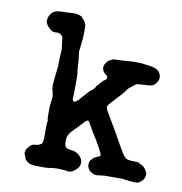

<svg xmlns="http://www.w3.org/2000/svg" viewBox="-71 -636 688 725"><g transform="rotate(10 273.5 -273.5)"><path d="M321 -43 328 -48Q329 -48 331 -49Q333 -50 334.5 -50.5Q336 -51 336.5 -51.5Q337 -52 339.5 -53Q342 -54 342 -54.5Q342 -55 344.5 -55Q347 -55 347 -60Q347 -65 341.5 -74.5Q336 -84 333 -90.5Q330 -97 324 -106.5Q318 -116 316 -120Q314 -124 310.5 -128.5Q307 -133 300 -145.5Q293 -158 289.5 -164Q286 -170 283.5 -174Q281 -178 280 -179Q279 -180 277 -180Q272 -180 257 -163Q242 -146 237.5 -142.5Q233 -139 230.5 -135.5Q228 -132 224.5 -129Q221 -126 219 -122.5Q217 -119 214 -115Q208 -107 208 -89.5Q208 -72 214 -66Q220 -60 235.5 -59Q251 -58 262 -49Q283 -33 279 -12Q277 -1 268 7Q256 19 246.5 21Q237 23 235.5 22Q234 21 227.5 20.5Q221 20 209 19Q197 18 185.5 19Q174 20 169.5 20.5Q165 21 164 22Q163 23 132 23Q91 23 86 17Q86 17 79 12.5Q72 8 70.5 2.5Q69 -3 65.5 -10Q62 -17 64 -25.5Q66 -34 67 -34Q68 -34 70.5 -38Q73 -42 75.5 -44.5Q78 -47 78 -48L88 -54L109 -57Q113 -59 113 -59.5Q113 -60 116 -61Q126 -63 126 -87.5Q126 -112 126 -124Q126 -144 127 -146Q128 -148 128 -153L127 -159Q125 -158 126 -211L127 -216L129 -234Q131 -249 129.5 -252Q128 -255 127.5 -261Q127 -267 127 -267Q120 -271 127 -329L130 -355Q131 -357 131 -378Q131 -399 132.5 -413Q134 -427 132 -438.5Q130 -450 129.5 -457Q129 -464 128.5 -465Q128 -466 128 -471Q128 -476 120 -482Q112 -488 105 -487Q88 -484 77 -495Q59 -511 59 -524.5Q59 -538 67.5 -550Q76 -562 87 -565Q98 -568 115.5 -568Q133 -568 139 -569Q167 -571 177 -566.5Q187 -562 187 -561Q187 -560 192 -555Q204 -544 205 -531Q206 -518 205.5 -499Q205 -480 204.5 -479.5Q204 -479 203.5 -471.5Q203 -464 202 -454.5Q201 -445 199 -431Q204 -394 204.5 -374.5Q205 -355 208 -346V-303Q208 -260 207 -257Q206 -251 208 -246Q210 -241 213.5 -241Q217 -241 221 -244.5Q225 -248 227 -248.5Q229 -249 230.5 -252Q232 -255 246 -270Q266 -293 271 -296Q272 -295 278 -301.5Q284 -308 286 -312L284 -311Q288 -316 299.5 -328.5Q311 -341 311.5 -341Q312 -341 311 -340H312Q325 -349 320 -356.5Q315 -364 313 -362Q313 -363 312 -364Q301 -371 299 -388Q302 -402 303 -401Q312 -415 314 -415L317 -417Q317 -417 318 -417.5Q319 -418 324 -420.5Q329 -423 329.5 -423.5Q330 -424 333 -424.5Q336 -425 345 -425Q354 -425 368 -426Q416 -431 448 -427Q480 -423 480.5 -422.5Q481 -422 483.5 -421.5Q486 -421 486 -420.5Q486 -420 494 -418Q502 -416 509 -406.5Q516 -397 516 -387Q516 -377 509.5 -367Q503 -357 494 -353.5Q485 -350 461.5 -349.5Q438 -349 433 -346Q430 -345 411 -329H410Q409 -328 404.5 -323Q400 -318 398.5 -315Q397 -312 389 -303Q381 -294 371.5 -283.5Q362 -273 350.5 -261Q339 -249 339 -242.5Q339 -236 345.5 -225.5Q352 -215 355 -209.5Q358 -204 368.5 -186.5Q379 -169 381 -165.5Q383 -162 390 -150Q397 -138 401 -130Q405 -122 408 -117.5Q411 -113 422 -93.5Q433 -74 438.5 -68.5Q444 -63 450 -61Q456 -59 474 -58.5Q492 -58 492 -57.5Q492 -57 496 -55Q517 -48 526 -28Q527 -25 528 -24.5Q529 -24 529 -16Q529 3 508 16Q497 23 445 14H375Q343 19 336.5 16.5Q330 14 330 14Q330 14 325.5 11Q321 8 320 8Q319 8 314 1Q303 -15 312 -33Q313 -36 313.5 -35.5Q314 -35 317.5 -39Q321 -43 321 -43Z"/></g></svg>

Font: Jackwrite
Style: Regular
Weight: 400
Version: Version 1.0d1e1